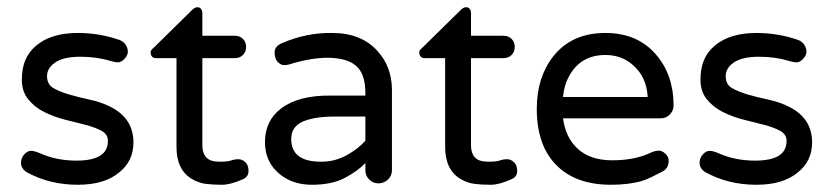

<svg xmlns="http://www.w3.org/2000/svg" viewBox="-20 -508 2317 536"><path d="M193.4 -59.6Q282.2 -59.6 281.2 -115.2Q281.2 -132.8 263.7 -142.6Q246.1 -152.3 219.7 -159.2Q193.4 -166 162.1 -173.8Q130.9 -181.6 103.5 -195.3Q76.2 -209 58.6 -231Q41 -252.9 41 -285.2Q41 -317.4 50.8 -340.3Q60.5 -363.3 80.1 -379.9Q122.1 -416 197.3 -416Q257.8 -416 313.5 -396.5Q324.2 -392.6 330.6 -383.3Q336.9 -374 336.9 -363.8Q336.9 -353.5 327.6 -343.8Q318.4 -334 309.6 -334Q300.8 -334 288.1 -337.9Q250 -349.6 204.1 -349.6Q158.2 -349.6 134.8 -334Q111.3 -318.4 111.3 -295.4Q111.3 -272.5 128.9 -262.2Q146.5 -252 173.3 -244.1Q200.2 -236.3 231.9 -229.5Q263.7 -222.7 290 -209Q352.5 -176.8 352.5 -110.4Q352.5 -58.6 313.5 -27.3Q272.5 7.8 197.3 7.8Q117.2 7.8 52.7 -28.3Q39.1 -38.1 38.6 -52.2Q38.1 -66.4 47.4 -76.7Q56.6 -86.9 66.4 -86.9Q76.2 -86.9 91.8 -80.1Q137.7 -59.6 193.4 -59.6Z M658.2 -7.8Q624 7.8 599.6 7.8Q575.2 7.8 555.2 5.4Q535.2 2.9 516.6 -7.8Q472.7 -33.2 472.7 -97.7V-345.7H416Q401.4 -345.7 400.4 -361.3Q400.4 -368.2 408.2 -374L516.6 -480.5Q523.4 -487.3 530.3 -487.8Q537.1 -488.3 541 -483.4Q544.9 -478.5 544.9 -471.7V-408.2H635.7Q649.4 -408.2 658.2 -399.4Q667 -390.6 667 -377Q667 -363.3 658.2 -354.5Q649.4 -345.7 635.7 -345.7H544.9V-103.5Q544.9 -73.2 563.5 -62.5Q573.2 -56.6 594.7 -56.6Q616.2 -56.6 625.5 -60.1Q634.8 -63.5 645.5 -63.5Q656.2 -63.5 665 -55.2Q673.8 -46.9 673.8 -30.8Q673.8 -14.6 658.2 -7.8Z M767.6 -387.7Q835 -417 907.2 -416Q988.3 -416 1033.2 -366.2Q1073.2 -323.2 1074.2 -258.8V-32.2Q1074.2 -17.6 1063 -6.8Q1051.8 3.9 1036.1 3.9Q1021.5 3.9 1010.7 -6.8Q1000 -17.6 1000 -32.2V-52.7Q978.5 -30.3 942.4 -11.2Q906.2 7.8 850.6 7.8Q794.9 7.8 757.8 -24.4Q719.7 -57.6 719.7 -111.3Q719.7 -170.9 764.6 -205.1Q813.5 -242.2 903.3 -241.2H1000V-248Q1000 -301.8 974.1 -324.2Q948.2 -346.7 893.6 -346.7Q847.7 -346.7 787.1 -328.1Q781.2 -326.2 772.9 -326.2Q764.6 -326.2 755.9 -334.5Q747.1 -342.8 746.6 -360.8Q746.1 -378.9 767.6 -387.7ZM793 -120.1Q793 -55.7 877.9 -56.6Q915 -56.6 947.8 -74.7Q980.5 -92.8 1000 -115.2V-182.6H914.1Q857.4 -182.6 825.2 -168.5Q793 -154.3 793 -120.1Z M1408.2 -7.8Q1374 7.8 1349.6 7.8Q1325.2 7.8 1305.2 5.4Q1285.2 2.9 1266.6 -7.8Q1222.7 -33.2 1222.7 -97.7V-345.7H1166Q1151.4 -345.7 1150.4 -361.3Q1150.4 -368.2 1158.2 -374L1266.6 -480.5Q1273.4 -487.3 1280.3 -487.8Q1287.1 -488.3 1291 -483.4Q1294.9 -478.5 1294.9 -471.7V-408.2H1385.7Q1399.4 -408.2 1408.2 -399.4Q1417 -390.6 1417 -377Q1417 -363.3 1408.2 -354.5Q1399.4 -345.7 1385.7 -345.7H1294.9V-103.5Q1294.9 -73.2 1313.5 -62.5Q1323.2 -56.6 1344.7 -56.6Q1366.2 -56.6 1375.5 -60.1Q1384.8 -63.5 1395.5 -63.5Q1406.2 -63.5 1415 -55.2Q1423.8 -46.9 1423.8 -30.8Q1423.8 -14.6 1408.2 -7.8Z M1793 -80.1Q1806.6 -86.9 1817.4 -87.4Q1828.1 -87.9 1837.4 -79.1Q1846.7 -70.3 1846.7 -59.6Q1846.7 -38.1 1829.6 -29.3Q1812.5 -20.5 1798.8 -13.7Q1785.2 -6.8 1769.5 -2Q1733.4 7.8 1685.5 7.8Q1586.9 7.8 1532.7 -47.4Q1478.5 -102.5 1478.5 -204.1Q1478.5 -292 1524.4 -350.6Q1576.2 -416 1669.9 -416Q1759.8 -416 1811.5 -355.5Q1860.4 -298.8 1860.4 -213.9Q1860.4 -199.2 1850.1 -188.5Q1839.8 -177.7 1824.2 -177.7H1551.8Q1558.6 -124 1593.3 -92.3Q1627.9 -60.5 1689 -60.5Q1750 -60.5 1793 -80.1ZM1669.9 -354.5Q1598.6 -354.5 1566.4 -291Q1554.7 -268.6 1551.8 -237.3H1788.1Q1785.2 -293.9 1746.1 -327.1Q1714.8 -354.5 1669.9 -354.5Z M2087.9 -59.6Q2176.8 -59.6 2175.8 -115.2Q2175.8 -132.8 2158.2 -142.6Q2140.6 -152.3 2114.3 -159.2Q2087.9 -166 2056.6 -173.8Q2025.4 -181.6 1998 -195.3Q1970.7 -209 1953.1 -231Q1935.5 -252.9 1935.5 -285.2Q1935.5 -317.4 1945.3 -340.3Q1955.1 -363.3 1974.6 -379.9Q2016.6 -416 2091.8 -416Q2152.3 -416 2208 -396.5Q2218.8 -392.6 2225.1 -383.3Q2231.4 -374 2231.4 -363.8Q2231.4 -353.5 2222.2 -343.8Q2212.9 -334 2204.1 -334Q2195.3 -334 2182.6 -337.9Q2144.5 -349.6 2098.6 -349.6Q2052.7 -349.6 2029.3 -334Q2005.9 -318.4 2005.9 -295.4Q2005.9 -272.5 2023.4 -262.2Q2041 -252 2067.9 -244.1Q2094.7 -236.3 2126.5 -229.5Q2158.2 -222.7 2184.6 -209Q2247.1 -176.8 2247.1 -110.4Q2247.1 -58.6 2208 -27.3Q2167 7.8 2091.8 7.8Q2011.7 7.8 1947.3 -28.3Q1933.6 -38.1 1933.1 -52.2Q1932.6 -66.4 1941.9 -76.7Q1951.2 -86.9 1960.9 -86.9Q1970.7 -86.9 1986.3 -80.1Q2032.2 -59.6 2087.9 -59.6Z"/></svg>

Font: NTR
Style: Regular
Weight: 400
Designer: Purushoth Kumar Guthula
Foundry: Silicon Andhra, USA.
Version: Version 1.0.5; ttfautohint (v1.2.25-373a) -l 7 -r 28 -G 50 -